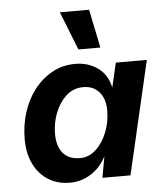

<svg xmlns="http://www.w3.org/2000/svg" viewBox="-53 -789 723 845"><g transform="rotate(-5 308.5 -366.5)"><path d="M222 9Q169 9 128 -16Q87 -41 63.5 -88Q40 -135 40 -199Q40 -260 57.5 -316Q75 -372 108.5 -415.5Q142 -459 188 -484.5Q234 -510 290 -510Q346 -510 388.5 -480.5Q431 -451 444 -392L469 -500H606L490 0H366L383 -94Q359 -46 316 -18.5Q273 9 222 9ZM277 -95Q315 -95 346 -123.5Q377 -152 395 -197.5Q413 -243 413 -294Q413 -345 387 -375Q361 -405 317 -405Q273 -405 241.5 -376.5Q210 -348 192.5 -303.5Q175 -259 175 -211Q175 -156 200.5 -125.5Q226 -95 277 -95ZM372 -742 407 -572H310L243 -742Z"/></g></svg>

Font: Work Sans SemiBold
Style: Italic
Weight: 600
Italic angle: -13°
Designer: Wei Huang
Foundry: Wei Huang
Version: Version 2.012; ttfautohint (v1.8.3)